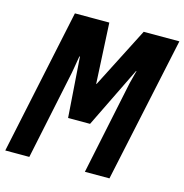

<svg xmlns="http://www.w3.org/2000/svg" viewBox="-109 -812 875 911"><g transform="rotate(15 329.0 -357.0)"><path d="M-2.9 0 147.9 -713.9H316.9L332 -417H334L485.8 -713.9H661.1L508.8 0H388.2L480 -439.9Q484.4 -462.9 490.2 -483.2Q496.1 -503.4 501 -524.9H499L353 -226.1H245.1L224.1 -522H221.2Q215.8 -491.2 211.4 -463.9Q207 -436.5 201.2 -411.1L115.2 0Z"/></g></svg>

Font: Open Sans Condensed
Style: Bold Italic
Weight: 700
Width: 3
Italic angle: -12°
Designer: Monotype Design Team
Foundry: Monotype Imaging Inc.
Version: Version 3.003; ttfautohint (v1.8.4)